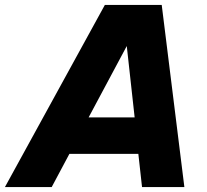

<svg xmlns="http://www.w3.org/2000/svg" viewBox="-58 -760 840 780"><path d="M-38 0 368 -740H599L691 0H519L504 -135H224L152 0ZM302 -283H489L457 -573Z"/></svg>

Font: Be Vietnam Pro ExtraBold
Style: Italic
Weight: 800
Italic angle: -12°
Designer: Lam Bao, Tony Le, Vietanh Nguyen
Foundry: Yellow Type Foundry
Version: Version 1.002; ttfautohint (v1.8.3)